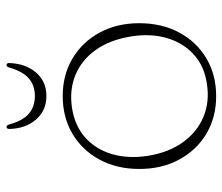

<svg xmlns="http://www.w3.org/2000/svg" viewBox="-68 -618 695 600"><g transform="rotate(-90 280.0 -317.5)"><path d="M280.5 -469.5Q346.5 -469.5 398 -438.8Q449.5 -408 478.8 -354Q508 -300 508 -230.5Q508 -160 479 -105.8Q450 -51.5 398.5 -20.8Q347 10 280 10Q213.5 10 162.2 -20.8Q111 -51.5 81.8 -105.8Q52.5 -160 52.5 -230Q52.5 -300 81.5 -354Q110.5 -408 162 -438.8Q213.5 -469.5 280.5 -469.5ZM319 -19Q374 -27 410.2 -60Q446.5 -93 461.5 -143.8Q476.5 -194.5 466.5 -256.5Q456 -321.5 424.8 -365.8Q393.5 -410 346.8 -429.5Q300 -449 243.5 -440.5Q187.5 -432 150.8 -399.2Q114 -366.5 99 -315.8Q84 -265 93.5 -203.5Q104 -138 136 -93.8Q168 -49.5 215.2 -29.8Q262.5 -10 319 -19ZM280.5 -556.5Q313.5 -556.5 335.5 -575.5Q357.5 -594.5 369.5 -637Q372 -645 377 -645Q384 -645 383.5 -636Q381.5 -585 353.8 -552.8Q326 -520.5 280.5 -520.5Q235 -520.5 207 -552.8Q179 -585 177.5 -636Q177.5 -645 184 -645Q189 -645 191.5 -637Q203 -594.5 225 -575.5Q247 -556.5 280.5 -556.5Z"/></g></svg>

Font: Fraunces 9pt Soft Thin
Style: Regular
Weight: 100
Version: Version 1.000;[b76b70a41]